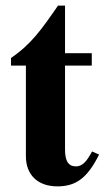

<svg xmlns="http://www.w3.org/2000/svg" viewBox="-20 -650 373 682"><path d="M307 -112C287 -74 271 -59 250 -59C222 -59 211 -79 211 -119V-417H306V-461H211V-630H186C128 -546 91 -493 19 -444V-417H72V-95C72 -28 115 12 184 12C251 12 291 -19 332 -101Z"/></svg>

Font: STIXGeneral
Style: Bold
Weight: 700
Designer: MicroPress Inc., with final additions and corrections provided by Coen Hoffman, Elsevier (retired)
Version: Version 1.1.0